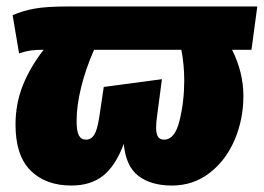

<svg xmlns="http://www.w3.org/2000/svg" viewBox="-20 -554 816 594"><path d="M758 -400H698Q733 -330 733 -257Q733 -185 706 -121.5Q679 -58 628.5 -19Q578 20 512 20Q447 20 408 -10Q369 -40 363 -109Q337 -40 298.5 -10Q260 20 201 20Q121 20 74.5 -26.5Q28 -73 28 -168Q28 -233 50.5 -289.5Q73 -346 115 -400Q91 -400 76 -398Q61 -396 39 -389L19 -507Q51 -521 88 -527.5Q125 -534 191 -534H776ZM550 -305Q550 -354 541 -400H271Q245 -341 231 -284Q217 -227 217 -180Q217 -148 224 -135Q231 -122 246 -122Q262 -122 271.5 -137Q281 -152 287 -191L301 -285L481 -309L466 -196Q463 -175 463 -159Q463 -141 468.5 -131.5Q474 -122 488 -122Q521 -122 535.5 -181Q550 -240 550 -305Z"/></svg>

Font: FiraGO Heavy
Style: Italic
Weight: 900
Italic angle: -8°
Designer: bBox Type GmbH
Foundry: bBox Type GmbH
Version: Version 1.001